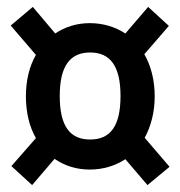

<svg xmlns="http://www.w3.org/2000/svg" viewBox="-20 -620 522 556"><path d="M471 -137 399 -221C417 -254 428 -295 428 -341C428 -388 417 -430 398 -463L469 -545L409 -600L343 -523C314 -542 279 -553 240 -553C202 -553 168 -542 140 -523L75 -600L11 -546L84 -461C65 -428 55 -387 55 -341C55 -295 65 -253 84 -220L13 -139L73 -84L138 -160C167 -140 201 -129 240 -129C279 -129 314 -140 343 -159L407 -84ZM241 -216C183 -216 153 -254 153 -342C153 -429 183 -468 241 -468C299 -468 329 -429 329 -342C329 -254 299 -216 241 -216Z"/></svg>

Font: Fira Sans Condensed Medium
Style: Regular
Weight: 500
Width: 3
Designer: Carrois Corporate & Edenspiekermann AG
Foundry: Carrois Corporate GbR & Edenspiekermann AG
Version: Version 4.202;PS 004.202;hotconv 1.0.88;makeotf.lib2.5.64775